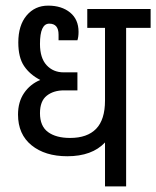

<svg xmlns="http://www.w3.org/2000/svg" viewBox="-20 -662 555 682"><path d="M515 -563H428V0H353V-156Q307 -107 219 -107Q140 -107 92 -146Q44 -185 44 -255Q44 -300 65.5 -331.5Q87 -363 123 -378Q86 -397 65.5 -427.5Q45 -458 45 -511Q45 -572 74.5 -607Q104 -642 151 -642Q199 -642 229 -617.5Q259 -593 259 -549Q259 -531 255 -519H188V-539Q188 -578 155 -578Q122 -578 122 -506Q122 -456 145.5 -430.5Q169 -405 206 -405H255V-341H207Q170 -341 146 -322Q122 -303 122 -260Q122 -214 150.5 -193Q179 -172 229 -172Q290 -172 321.5 -204.5Q353 -237 353 -305V-563H290V-630H515Z"/></svg>

Font: Pragati Narrow
Style: Regular
Weight: 400
Designer: Hector Gatti, Marcela Romero, Pablo Cosgaya and Nicolas Silva
Foundry: Omnibus-Type
Version: Version 1.010; ttfautohint (v1.3)